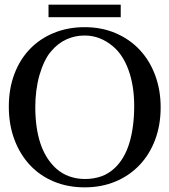

<svg xmlns="http://www.w3.org/2000/svg" viewBox="-20 -793 730 827"><path d="M189 -719V-773H500V-719ZM672 -331Q672 -254 648 -190.5Q624 -127 580.5 -81.5Q537 -36 477 -11Q417 14 345 14Q272 14 212 -11Q152 -36 109 -82Q66 -128 42 -192Q18 -256 18 -334Q18 -410 41.5 -473Q65 -536 108 -581Q151 -626 211.5 -651Q272 -676 345 -676Q418 -676 478.5 -650Q539 -624 582 -578Q625 -532 648.5 -468.5Q672 -405 672 -331ZM558 -337Q558 -423 534 -490Q510 -557 467 -593Q440 -616 409.5 -628Q379 -640 344 -640Q303 -640 266.5 -623.5Q230 -607 201 -573Q185 -555 172 -528Q159 -501 150 -469.5Q141 -438 136.5 -403Q132 -368 132 -332Q132 -242 154 -175.5Q176 -109 222 -67Q248 -44 279.5 -33Q311 -22 346 -22Q384 -22 416.5 -33.5Q449 -45 475 -70Q517 -110 537.5 -178Q558 -246 558 -337Z"/></svg>

Font: STIXGeneralUnicodeRegular
Style: Regular
Weight: 400
Designer: MicroPress Inc., with final additions and corrections provided by Coen Hoffman, Elsevier (retired)
Version: Version 1.1.0